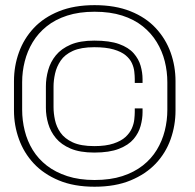

<svg xmlns="http://www.w3.org/2000/svg" viewBox="-20 -700 739 728"><path d="M338.5 8Q417.5 8 475.2 -16Q533 -40 570.8 -80Q608.5 -120 627 -172.2Q645.5 -224.5 645.5 -281V-392Q645.5 -449 627 -500.8Q608.5 -552.5 570.8 -593.2Q533 -634 475 -657.2Q417 -680.5 338.5 -680.5Q261 -680.5 203.5 -657.2Q146 -634 108.2 -593.8Q70.5 -553.5 51.8 -501.5Q33 -449.5 33 -392V-281Q33 -224.5 51.8 -172.5Q70.5 -120.5 108 -80.2Q145.5 -40 203 -16Q260.5 8 338.5 8ZM338.5 -17.5Q280.5 -17.5 235.2 -32.2Q190 -47 157.5 -72.2Q125 -97.5 104.2 -131.2Q83.5 -165 73.8 -204.2Q64 -243.5 64 -284V-388.5Q64 -428.5 73.8 -467.2Q83.5 -506 104 -540Q124.5 -574 156.8 -600Q189 -626 234.5 -640.8Q280 -655.5 338.5 -655.5Q398 -655.5 443.2 -641Q488.5 -626.5 521 -600.5Q553.5 -574.5 574.2 -540.5Q595 -506.5 604.8 -467.5Q614.5 -428.5 614.5 -388V-283.5Q614.5 -243.5 604.8 -204.5Q595 -165.5 574.5 -131.8Q554 -98 521.5 -72.5Q489 -47 443.8 -32.2Q398.5 -17.5 338.5 -17.5ZM337.5 -121.5Q395 -121.5 431.2 -135.8Q467.5 -150 486.8 -173Q506 -196 513.2 -222.8Q520.5 -249.5 520.5 -274V-289H491V-275.5Q491 -264 489.2 -247.2Q487.5 -230.5 479.8 -213Q472 -195.5 455.8 -180.5Q439.5 -165.5 410.5 -155.8Q381.5 -146 337.5 -146Q286.5 -146 255.8 -160.2Q225 -174.5 209.5 -196.8Q194 -219 188.5 -244.8Q183 -270.5 183 -293.5V-372Q183 -395 188.8 -421Q194.5 -447 210 -470Q225.5 -493 256.2 -507Q287 -521 337.5 -521Q382 -521 411 -512.5Q440 -504 456.2 -490.5Q472.5 -477 480 -460.8Q487.5 -444.5 489.2 -428.5Q491 -412.5 491 -400V-385.5H520.5V-400Q520.5 -425 513.2 -450.5Q506 -476 486.8 -498Q467.5 -520 431.5 -533Q395.5 -546 337.5 -546Q283.5 -546 248 -530.8Q212.5 -515.5 192 -490.5Q171.5 -465.5 162.8 -434.5Q154 -403.5 154 -372.5V-291Q154 -261 162.8 -231Q171.5 -201 192 -176.2Q212.5 -151.5 248 -136.5Q283.5 -121.5 337.5 -121.5Z"/></svg>

Font: Anybody Expanded ExtraLight
Style: Regular
Weight: 250
Width: 7
Version: Version 1.113;gftools[0.9.25]